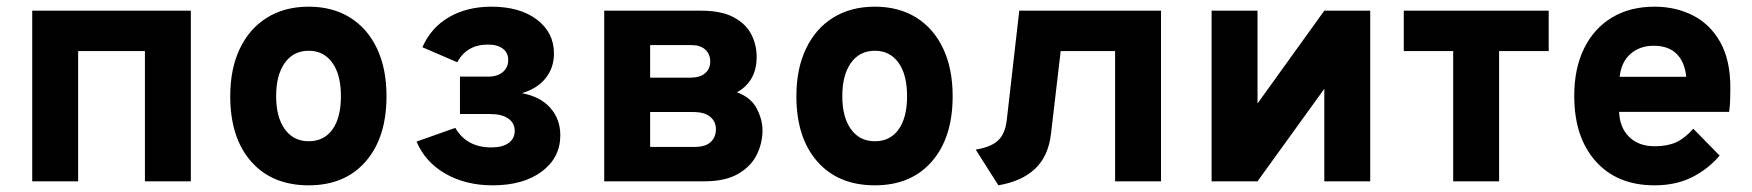

<svg xmlns="http://www.w3.org/2000/svg" viewBox="-20 -543 5248 575"><path d="M76.5 0V-511H551.5V0H414V-390H214V0Z M904.5 12Q795 12 732.2 -59.2Q669.5 -130.5 669.5 -255Q669.5 -337 698.2 -397.2Q727 -457.5 779.8 -490.2Q832.5 -523 904.5 -523Q976 -523 1028.2 -490.5Q1080.5 -458 1109 -397.8Q1137.5 -337.5 1137.5 -255Q1137.5 -131 1075.2 -59.5Q1013 12 904.5 12ZM904.5 -120Q950.5 -120 975.8 -155.5Q1001 -191 1001 -255Q1001 -319.5 975.2 -355.2Q949.5 -391 904.5 -391Q859 -391 833 -354.8Q807 -318.5 807 -255Q807 -192 833 -156Q859 -120 904.5 -120Z M1455.5 12Q1374.5 12 1314 -22.8Q1253.5 -57.5 1227.5 -119L1343.5 -160Q1377.5 -101.5 1451.5 -101.5Q1485 -101.5 1503.2 -114.8Q1521.5 -128 1521.5 -151.5Q1521.5 -174.5 1502.2 -188Q1483 -201.5 1448 -201.5H1357.5V-313.5H1441.5Q1469.5 -313.5 1485.8 -327.2Q1502 -341 1502 -363Q1502 -385 1486 -397.2Q1470 -409.5 1441.5 -409.5Q1377.5 -409.5 1349.5 -356.5L1245 -401.5Q1270.5 -460 1324.5 -491.5Q1378.5 -523 1452 -523Q1537 -523 1588 -484.2Q1639 -445.5 1639 -383Q1639 -340 1614 -308.8Q1589 -277.5 1543 -264Q1598.5 -253.5 1628.2 -219.8Q1658 -186 1658 -138Q1658 -71 1602.8 -29.5Q1547.5 12 1455.5 12Z M1789.5 0V-511H2079.5Q2140 -511 2176.8 -491.5Q2213.5 -472 2229.8 -440.5Q2246 -409 2246 -373Q2246 -334.5 2230.5 -308.2Q2215 -282 2187 -266.5Q2228 -252 2245.8 -218.8Q2263.5 -185.5 2263.5 -152.5Q2263.5 -114 2246 -79Q2228.5 -44 2190 -22Q2151.5 0 2089 0ZM1927 -310.5H2048Q2076.5 -310.5 2091.8 -323.8Q2107 -337 2107 -358.5Q2107 -381 2092.2 -394.5Q2077.5 -408 2050.5 -408H1927ZM1927 -103H2060Q2092.5 -103 2108.2 -117.5Q2124 -132 2124 -156Q2124 -178.5 2107.2 -193Q2090.5 -207.5 2055.5 -207.5H1927Z M2600 12Q2490.5 12 2427.8 -59.2Q2365 -130.5 2365 -255Q2365 -337 2393.8 -397.2Q2422.5 -457.5 2475.2 -490.2Q2528 -523 2600 -523Q2671.5 -523 2723.8 -490.5Q2776 -458 2804.5 -397.8Q2833 -337.5 2833 -255Q2833 -131 2770.8 -59.5Q2708.5 12 2600 12ZM2600 -120Q2646 -120 2671.2 -155.5Q2696.5 -191 2696.5 -255Q2696.5 -319.5 2670.8 -355.2Q2645 -391 2600 -391Q2554.5 -391 2528.5 -354.8Q2502.5 -318.5 2502.5 -255Q2502.5 -192 2528.5 -156Q2554.5 -120 2600 -120Z M2970 12 2902 -95Q2948.5 -102.5 2969.5 -122.8Q2990.5 -143 2995 -183L3032.5 -511H3457V0H3319.5V-390H3156.5L3127.5 -142Q3119.5 -75 3079.8 -37.5Q3040 0 2970 12Z M3608.5 0V-511H3746V-233L3946 -511H4083.5V0H3946V-277L3746 0Z M4332 0V-390H4184V-511H4618V-390H4469.5V0Z M4935 12Q4823 12 4758.8 -60Q4694.5 -132 4694.5 -256Q4694.5 -338 4724 -398Q4753.5 -458 4807.5 -490.5Q4861.5 -523 4935 -523Q4998.5 -523 5050 -496.8Q5101.5 -470.5 5131.8 -416.8Q5162 -363 5162 -281Q5162 -267 5161.5 -247.2Q5161 -227.5 5158.5 -208H4829Q4830.5 -161 4859 -133Q4887.5 -105 4935.5 -105Q4973.5 -105 4999.8 -117Q5026 -129 5051 -157.5L5130 -77Q5095.5 -36.5 5047.2 -12.2Q4999 12 4935 12ZM4830.5 -313H5030Q5025.5 -357.5 5001 -381.8Q4976.5 -406 4932 -406Q4891.5 -406 4863.5 -382Q4835.5 -358 4830.5 -313Z"/></svg>

Font: Overpass ExtraBold
Style: Regular
Weight: 800
Designer: Delve Withrington, Dave Bailey, Thomas Jockin
Foundry: Delve Fonts LLC
Version: Version 4.000; ttfautohint (v1.8.3)